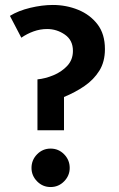

<svg xmlns="http://www.w3.org/2000/svg" viewBox="-20 -742 478 774"><path d="M193 -722Q247 -722 295 -702.5Q343 -683 373 -644Q403 -605 403 -544Q403 -493 380.5 -457Q358 -421 321 -395.5Q284 -370 238 -351V-217H131V-422Q162 -425 195 -438.5Q228 -452 251 -476.5Q274 -501 274 -537Q274 -580 241.5 -602.5Q209 -625 170 -625Q142 -625 115.5 -615.5Q89 -606 66 -590L20 -678Q54 -699 102 -710.5Q150 -722 193 -722ZM184 -143Q216 -143 238.5 -120Q261 -97 261 -65Q261 -34 238.5 -11Q216 12 184 12Q152 12 129.5 -11Q107 -34 107 -65Q107 -97 129.5 -120Q152 -143 184 -143Z"/></svg>

Font: Rosario Light
Style: Bold
Weight: 700
Version: Version 1.101; ttfautohint (v1.8.1.43-b0c9)